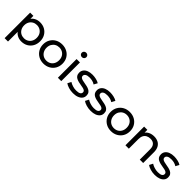

<svg xmlns="http://www.w3.org/2000/svg" viewBox="282 -2207 3851 3851"><g transform="rotate(45 2207.5 -281.5)"><path d="M372 6Q306 6 251.5 -24.5Q197 -55 164.5 -115Q132 -175 132 -265Q132 -355 163.5 -415Q195 -475 249.5 -505Q304 -535 372 -535Q450 -535 510 -501Q570 -467 605 -406.5Q640 -346 640 -265Q640 -184 605 -123Q570 -62 510 -28Q450 6 372 6ZM91 194V-530H183V-387L177 -264L187 -141V194ZM364 -78Q415 -78 455.5 -101Q496 -124 519.5 -166.5Q543 -209 543 -265Q543 -322 519.5 -363.5Q496 -405 455.5 -428Q415 -451 364 -451Q314 -451 273.5 -428Q233 -405 209.5 -363.5Q186 -322 186 -265Q186 -209 209.5 -166.5Q233 -124 273.5 -101Q314 -78 364 -78Z M1000 6Q920 6 858 -29Q796 -64 760 -125.5Q724 -187 724 -265Q724 -344 760 -405Q796 -466 858 -500.5Q920 -535 1000 -535Q1079 -535 1141.5 -500.5Q1204 -466 1239.5 -405.5Q1275 -345 1275 -265Q1275 -186 1239.5 -125Q1204 -64 1141.5 -29Q1079 6 1000 6ZM1000 -78Q1051 -78 1091.5 -101Q1132 -124 1155 -166.5Q1178 -209 1178 -265Q1178 -322 1155 -363.5Q1132 -405 1091.5 -428Q1051 -451 1000 -451Q949 -451 909 -428Q869 -405 845 -363.5Q821 -322 821 -265Q821 -209 845 -166.5Q869 -124 909 -101Q949 -78 1000 -78Z M1408 0V-530H1504V0ZM1456 -632Q1428 -632 1409.5 -650Q1391 -668 1391 -694Q1391 -721 1409.5 -739Q1428 -757 1456 -757Q1484 -757 1502.5 -739.5Q1521 -722 1521 -696Q1521 -669 1503 -650.5Q1485 -632 1456 -632Z M1839 6Q1773 6 1713.5 -12Q1654 -30 1620 -56L1660 -132Q1694 -109 1744 -93Q1794 -77 1846 -77Q1913 -77 1942.5 -96Q1972 -115 1972 -149Q1972 -174 1954 -188Q1936 -202 1906.5 -209Q1877 -216 1841 -221.5Q1805 -227 1769 -235.5Q1733 -244 1703 -259.5Q1673 -275 1655 -302.5Q1637 -330 1637 -376Q1637 -424 1664 -460Q1691 -496 1740.5 -515.5Q1790 -535 1858 -535Q1910 -535 1963.5 -522.5Q2017 -510 2051 -487L2010 -411Q1974 -435 1935 -444Q1896 -453 1857 -453Q1794 -453 1763 -432.5Q1732 -412 1732 -380Q1732 -353 1750.5 -338.5Q1769 -324 1798.5 -316Q1828 -308 1864 -302.5Q1900 -297 1936 -288.5Q1972 -280 2001.5 -265Q2031 -250 2049.5 -223Q2068 -196 2068 -151Q2068 -103 2040 -68Q2012 -33 1961 -13.5Q1910 6 1839 6Z M2340 6Q2274 6 2214.5 -12Q2155 -30 2121 -56L2161 -132Q2195 -109 2245 -93Q2295 -77 2347 -77Q2414 -77 2443.5 -96Q2473 -115 2473 -149Q2473 -174 2455 -188Q2437 -202 2407.5 -209Q2378 -216 2342 -221.5Q2306 -227 2270 -235.5Q2234 -244 2204 -259.5Q2174 -275 2156 -302.5Q2138 -330 2138 -376Q2138 -424 2165 -460Q2192 -496 2241.5 -515.5Q2291 -535 2359 -535Q2411 -535 2464.5 -522.5Q2518 -510 2552 -487L2511 -411Q2475 -435 2436 -444Q2397 -453 2358 -453Q2295 -453 2264 -432.5Q2233 -412 2233 -380Q2233 -353 2251.5 -338.5Q2270 -324 2299.5 -316Q2329 -308 2365 -302.5Q2401 -297 2437 -288.5Q2473 -280 2502.5 -265Q2532 -250 2550.5 -223Q2569 -196 2569 -151Q2569 -103 2541 -68Q2513 -33 2462 -13.5Q2411 6 2340 6Z M2916 6Q2836 6 2774 -29Q2712 -64 2676 -125.5Q2640 -187 2640 -265Q2640 -344 2676 -405Q2712 -466 2774 -500.5Q2836 -535 2916 -535Q2995 -535 3057.5 -500.5Q3120 -466 3155.5 -405.5Q3191 -345 3191 -265Q3191 -186 3155.5 -125Q3120 -64 3057.5 -29Q2995 6 2916 6ZM2916 -78Q2967 -78 3007.5 -101Q3048 -124 3071 -166.5Q3094 -209 3094 -265Q3094 -322 3071 -363.5Q3048 -405 3007.5 -428Q2967 -451 2916 -451Q2865 -451 2825 -428Q2785 -405 2761 -363.5Q2737 -322 2737 -265Q2737 -209 2761 -166.5Q2785 -124 2825 -101Q2865 -78 2916 -78Z M3607 -535Q3672 -535 3721.5 -510Q3771 -485 3799 -434Q3827 -383 3827 -305V0H3731V-294Q3731 -371 3693.5 -410Q3656 -449 3588 -449Q3537 -449 3499 -429Q3461 -409 3440.5 -370Q3420 -331 3420 -273V0H3324V-530H3416V-387L3401 -425Q3427 -477 3481 -506Q3535 -535 3607 -535Z M4157 6Q4091 6 4031.5 -12Q3972 -30 3938 -56L3978 -132Q4012 -109 4062 -93Q4112 -77 4164 -77Q4231 -77 4260.5 -96Q4290 -115 4290 -149Q4290 -174 4272 -188Q4254 -202 4224.5 -209Q4195 -216 4159 -221.5Q4123 -227 4087 -235.5Q4051 -244 4021 -259.5Q3991 -275 3973 -302.5Q3955 -330 3955 -376Q3955 -424 3982 -460Q4009 -496 4058.5 -515.5Q4108 -535 4176 -535Q4228 -535 4281.5 -522.5Q4335 -510 4369 -487L4328 -411Q4292 -435 4253 -444Q4214 -453 4175 -453Q4112 -453 4081 -432.5Q4050 -412 4050 -380Q4050 -353 4068.5 -338.5Q4087 -324 4116.5 -316Q4146 -308 4182 -302.5Q4218 -297 4254 -288.5Q4290 -280 4319.5 -265Q4349 -250 4367.5 -223Q4386 -196 4386 -151Q4386 -103 4358 -68Q4330 -33 4279 -13.5Q4228 6 4157 6Z"/></g></svg>

Font: MOST Montserrat Medium
Style: Regular
Weight: 500
Designer: Julieta Ulanovsky
Foundry: Julieta Ulanovsky
Version: Version 8.000;March 11, 2024;FontCreator 15.0.0.2926 64-bit